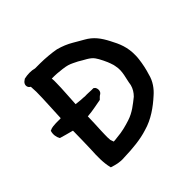

<svg xmlns="http://www.w3.org/2000/svg" viewBox="-173 -907 1071 1071"><g transform="rotate(-45 363.0 -371.5)"><path d="M421 -44C487 -62 545 -104 591 -146C620 -171 646 -206 656 -249C666 -280 673 -314 677 -347C678 -356 679 -365 679 -374C681 -440 661 -484 636 -531C611 -579 586 -614 539 -640C518 -651 504 -661 482 -673C455 -689 426 -701 393 -710C364 -716 309 -721 272 -721H231C207 -728 176 -727 151 -721H150L149 -720C142 -715 134 -711 129 -700C123 -684 131 -671 142 -665C142 -651 144 -637 144 -624C144 -565 138 -486 136 -424C134 -423 132 -423 131 -423H98C84 -422 64 -422 50 -414H48L47 -412C40 -391 44 -366 53 -351L54 -349L56 -348C82 -341 95 -336 128 -328L135 -326C135 -325 135 -319 135 -317C135 -282 133 -215 132 -181C129 -129 128 -79 139 -35L140 -32L143 -31C169 -23 195 -15 230 -18C301 -20 365 -26 421 -44ZM360 -341H361L363 -342C368 -347 372 -352 378 -357L387 -363C401 -373 400 -394 392 -406C390 -408 387 -411 385 -412L383 -413H368C360 -413 352 -414 345 -414C336 -414 329 -415 318 -414C309 -415 299 -416 288 -416C276 -417 264 -418 250 -420C252 -469 258 -533 258 -580C259 -592 258 -603 257 -615C269 -615 285 -615 298 -614C315 -613 360 -608 374 -603C394 -597 409 -588 428 -579C457 -560 491 -548 509 -522C521 -506 543 -461 550 -439V-438C553 -430 556 -422 557 -413V-412C568 -365 549 -323 543 -278C537 -255 525 -236 509 -220C476 -194 441 -164 394 -149C360 -138 324 -128 283 -125C273 -124 264 -122 253 -122C251 -127 248 -136 246 -142C245 -154 244 -171 245 -185L246 -218C247 -240 250 -296 250 -320V-324H253C291 -327 326 -335 360 -341Z"/></g></svg>

Font: Hussar Pisanka
Style: Sbd
Weight: 600
Designer: Robert Jablonski
Foundry: Cannot Into Space Fonts
Version: Version 1.070